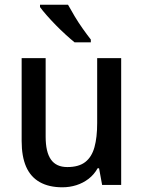

<svg xmlns="http://www.w3.org/2000/svg" viewBox="-20 -786 611 816"><path d="M495 -539V0H414L401 -71H395Q380 -44 356.5 -26Q333 -8 304.5 1Q276 10 245 10Q188 10 149 -12Q110 -34 91 -77.5Q72 -121 72 -187V-539H174V-205Q174 -140 196.5 -108Q219 -76 266 -76Q315 -76 342.5 -97.5Q370 -119 381.5 -160.5Q393 -202 393 -263V-539ZM269 -766Q281 -744 297.5 -716.5Q314 -689 332.5 -663Q351 -637 366 -618V-606H297Q281 -619 259.5 -638.5Q238 -658 217 -679.5Q196 -701 178 -721.5Q160 -742 150 -756V-766Z"/></svg>

Font: Noto Sans Hebrew SemiCondensed Medium
Style: Regular
Weight: 500
Width: 4
Designer: Monotype Design Team
Foundry: Monotype Imaging Inc.
Version: Version 2.003